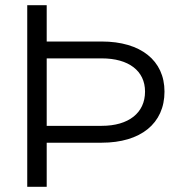

<svg xmlns="http://www.w3.org/2000/svg" viewBox="-20 -720 694 740"><path d="M372 -560H160V-700H85V0H160V-170H372C522 -170 614 -244 614 -367C614 -487 522 -560 372 -560ZM160 -235V-495H372C476 -495 539 -447 539 -367C539 -285 476 -235 372 -235Z"/></svg>

Font: Absans
Style: Regular
Weight: 400
Designer: Valerio Monopoli
Version: Version 1.200;Glyphs 3.2 (3217)